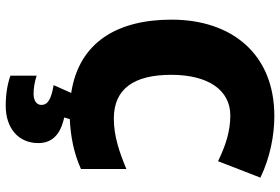

<svg xmlns="http://www.w3.org/2000/svg" viewBox="-178 -586 1004 689"><g transform="rotate(90 324.5 -242.0)"><path d="M494 123C494 59 442 39 402 30L408 10C473 7 531 -5 587 -30V-193C527 -168 469 -148 406 -148C300 -148 249 -219 249 -354C249 -487 304 -566 395 -566C455 -566 507 -547 559 -522L618 -674C545 -709 466 -724 397 -724C174 -724 51 -571 51 -355C51 -162 131 -23 314 5L286 68C337 77 357 89 357 112C357 129 342 140 317 140C295 140 274 136 252 129V223C276 232 314 240 360 240C441 240 494 194 494 123Z"/></g></svg>

Font: Noto Sans Lao Looped Black
Style: Regular
Weight: 900
Designer: Mark Frömberg, Ben Mitchell
Foundry: The Fontpad Ltd
Version: Version 1.002